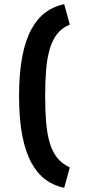

<svg xmlns="http://www.w3.org/2000/svg" viewBox="-20 -745 436 927"><path d="M290 162Q241 152 201 123Q161 94 132 41.5Q103 -11 87.5 -90.5Q72 -170 72 -281Q72 -392 87.5 -472Q103 -552 132 -604.5Q161 -657 201 -686Q241 -715 290 -725L317 -626Q279 -611 255.5 -580.5Q232 -550 219.5 -506Q207 -462 202.5 -405.5Q198 -349 198 -281Q198 -213 202.5 -157Q207 -101 219.5 -57.5Q232 -14 255.5 16Q279 46 317 63Z"/></svg>

Font: Truculenta Black
Style: Regular
Weight: 900
Version: Version 1.002